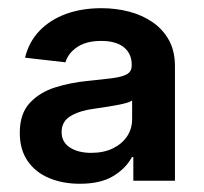

<svg xmlns="http://www.w3.org/2000/svg" viewBox="-20 -760 492 464"><path d="M172.9 -315.9Q131.8 -315.9 98.9 -329.6Q65.9 -343.3 46.9 -370.8Q27.8 -398.4 27.8 -439Q27.8 -484.9 51.5 -510.7Q75.2 -536.6 112.8 -548.6Q150.4 -560.5 192.4 -564.5Q231 -568.4 254.2 -571.5Q277.3 -574.7 287.8 -581.3Q298.3 -587.9 298.3 -601.6V-603.5Q298.3 -630.4 279.3 -645.8Q260.3 -661.1 224.6 -661.1Q188.5 -661.1 166.5 -646.2Q144.5 -631.3 138.2 -609.4L40.5 -620.6Q49.8 -658.7 75.2 -685.3Q100.6 -711.9 138.9 -726.1Q177.2 -740.2 225.1 -740.2Q260.3 -740.2 292 -731.9Q323.7 -723.6 348.6 -706.5Q373.5 -689.5 388.2 -663.1Q402.8 -636.7 402.8 -600.1V-323.2H302.2V-380.4H298.8Q284.2 -353 253.7 -334.5Q223.1 -315.9 172.9 -315.9ZM200.2 -390.6Q231 -390.6 253.2 -401.6Q275.4 -412.6 287.4 -430.9Q299.3 -449.2 299.3 -471.7V-517.1Q293 -512.7 276.9 -509Q260.7 -505.4 241.7 -502.4Q222.7 -499.5 206.5 -497.1Q172.9 -492.7 150.9 -479.7Q128.9 -466.8 128.9 -440.9Q128.9 -416.5 148.9 -403.6Q168.9 -390.6 200.2 -390.6Z"/></svg>

Font: Inter 20pt SemiBold
Style: Regular
Weight: 600
Version: Version 4.001;git-66647c0bb